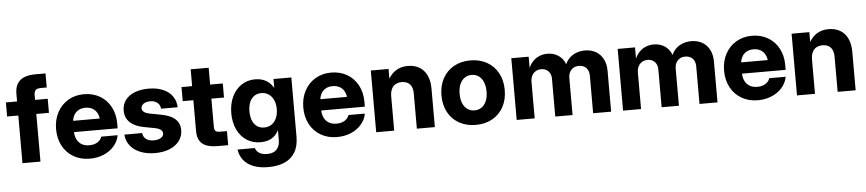

<svg xmlns="http://www.w3.org/2000/svg" viewBox="-49 -1058 7211 1598"><g transform="rotate(-5 3556.5 -259.0)"><path d="M102.3 -579.9Q102.3 -629.4 121.3 -662.1Q140.2 -694.7 178.1 -711.1Q215.9 -727.5 273.2 -727.5H358.4V-610H308.6Q278.2 -610 265.5 -597.3Q252.7 -584.6 252.7 -554.3V0H102.3ZM358.4 -398H8.8V-515.6H358.4Z M405.5 -257.4Q405.5 -335.4 438 -396.7Q470.6 -458.1 528.8 -492.7Q587 -527.3 660.8 -527.3Q736 -527.3 794.1 -493.5Q852.2 -459.6 884.4 -399Q916.6 -338.5 916.6 -260.6V-220.1H457.6V-314.3H844.7L776.6 -292.9Q776.6 -329.7 762.9 -357.1Q749.2 -384.6 723.9 -399.2Q698.5 -413.9 664.1 -413.9Q629.8 -413.9 604.5 -399.2Q579.3 -384.6 565.6 -357.1Q552 -329.7 552 -292.9V-227Q552 -188.5 565.9 -159.8Q579.8 -131.1 606.5 -115.4Q633.2 -99.8 670.2 -99.8Q696.8 -99.8 718.3 -107.5Q739.7 -115.2 754.2 -129.4Q768.7 -143.7 775 -162.8H911.9Q902.4 -111.9 867.9 -72.3Q833.3 -32.6 780.6 -10.4Q727.9 11.7 665.5 11.7Q588.4 11.7 529.3 -22.7Q470.2 -57.1 437.8 -118.2Q405.5 -179.3 405.5 -257.4Z M967.8 -162.8H1116Q1119.8 -130.2 1143.6 -112Q1167.3 -93.8 1207.4 -93.8Q1232.9 -93.8 1251.6 -100.3Q1270.2 -106.8 1280.1 -118.5Q1290 -130.1 1290 -145.4Q1290 -158 1282.4 -167.6Q1274.8 -177.2 1260.3 -184.1Q1245.7 -190.9 1224.4 -194.8L1133.2 -212Q1057.7 -226.5 1018.6 -264.6Q979.5 -302.6 979.5 -362.6Q979.5 -411.9 1006.4 -448.9Q1033.3 -485.8 1083.5 -506.2Q1133.8 -526.5 1201.4 -526.5Q1269.1 -526.5 1320.2 -505.2Q1371.2 -483.9 1399.6 -444.2Q1428 -404.6 1429.5 -351.1H1290.4Q1289.9 -370.8 1279.1 -386.7Q1268.2 -402.6 1249.2 -411.6Q1230.3 -420.6 1206.1 -420.6Q1182.6 -420.6 1165.2 -413.8Q1147.9 -406.9 1138.6 -395.3Q1129.3 -383.7 1129.3 -369Q1129.3 -350.4 1145.1 -338Q1160.8 -325.7 1190 -319.6L1289.5 -300.7Q1341.7 -290.4 1375.5 -271.9Q1409.3 -253.3 1425.8 -225.5Q1442.4 -197.7 1442.4 -159.7Q1442.4 -108.4 1413.1 -69.3Q1383.8 -30.2 1331.1 -8.8Q1278.3 12.6 1210 12.6Q1141.9 12.6 1088.6 -8.4Q1035.4 -29.5 1003.7 -68.9Q972.1 -108.4 967.8 -162.8Z M1715.3 -656.2V-163.1Q1715.3 -136.9 1725.9 -127.2Q1736.4 -117.6 1764.9 -117.6H1821V0H1734.3Q1646.8 0 1605.9 -33.7Q1564.9 -67.5 1564.9 -139.1V-656.2ZM1821 -398H1476.1V-515.6H1821Z M1895.2 43H2039.9Q2047.5 70.6 2073.3 86Q2099.1 101.4 2138.4 101.4Q2172.8 101.4 2196.4 88.8Q2220.1 76.2 2232.3 51.5Q2244.5 26.8 2244.5 -9.4V-88.4H2244Q2229.4 -58.6 2207.1 -39.1Q2184.8 -19.5 2155.9 -10.2Q2127.1 -0.8 2092.9 -0.8Q2026.5 -0.8 1975.8 -34Q1925.2 -67.3 1897.5 -126.6Q1869.8 -185.9 1869.8 -261.9Q1869.8 -338.7 1897.8 -398.8Q1925.8 -458.9 1976.3 -492.7Q2026.8 -526.6 2091.7 -526.6Q2125 -526.6 2153.7 -517Q2182.4 -507.5 2205.1 -488.6Q2227.7 -469.6 2244.1 -441.8H2244.6V-515.6H2393.7V-22.3Q2393.7 57.8 2362.3 109.9Q2330.9 161.9 2273.8 186.4Q2216.8 210.9 2138.4 210.9Q2065.4 210.9 2013.4 190.1Q1961.4 169.2 1932.1 131.6Q1902.7 93.9 1895.2 43ZM2250.1 -264.3Q2250.1 -307.4 2235.4 -339.8Q2220.8 -372.3 2194.2 -390Q2167.6 -407.8 2132.8 -407.8Q2099 -407.8 2074 -390.9Q2048.9 -373.9 2035.4 -341.6Q2021.8 -309.3 2021.8 -264.3Q2021.8 -218.9 2035.4 -186.7Q2048.9 -154.5 2073.9 -137.4Q2098.8 -120.3 2132.8 -120.3Q2167.6 -120.3 2194.2 -138.1Q2220.8 -155.9 2235.4 -188.5Q2250.1 -221.1 2250.1 -264.3Z M2470.9 -257.4Q2470.9 -335.4 2503.5 -396.7Q2536 -458.1 2594.2 -492.7Q2652.4 -527.3 2726.3 -527.3Q2801.5 -527.3 2859.6 -493.5Q2917.7 -459.6 2949.9 -399Q2982 -338.5 2982 -260.6V-220.1H2523V-314.3H2910.2L2842 -292.9Q2842 -329.7 2828.3 -357.1Q2814.6 -384.6 2789.3 -399.2Q2764 -413.9 2729.5 -413.9Q2695.2 -413.9 2670 -399.2Q2644.7 -384.6 2631.1 -357.1Q2617.4 -329.7 2617.4 -292.9V-227Q2617.4 -188.5 2631.3 -159.8Q2645.2 -131.1 2671.9 -115.4Q2698.6 -99.8 2735.6 -99.8Q2762.2 -99.8 2783.7 -107.5Q2805.2 -115.2 2819.6 -129.4Q2834.1 -143.7 2840.4 -162.8H2977.3Q2967.9 -111.9 2933.3 -72.3Q2898.7 -32.6 2846 -10.4Q2793.4 11.7 2731 11.7Q2653.8 11.7 2594.7 -22.7Q2535.6 -57.1 2503.3 -118.2Q2470.9 -179.3 2470.9 -257.4Z M3208 0H3057.6V-515.6H3205.8V-380.4H3181.2Q3197.8 -427.1 3223.2 -459.5Q3248.7 -491.9 3284.8 -509.2Q3320.8 -526.6 3367.6 -526.6Q3422.9 -526.6 3463.3 -502.6Q3503.8 -478.7 3525.7 -433Q3547.7 -387.3 3547.7 -323.2V0H3397.3V-294.5Q3397.3 -327.8 3386.5 -350.7Q3375.8 -373.5 3355.2 -385.3Q3334.6 -397.1 3305.4 -397.1Q3276 -397.1 3254.1 -385Q3232.2 -372.9 3220.1 -347.7Q3208 -322.5 3208 -284.8Z M3625.2 -257.4Q3625.2 -337.5 3658.3 -398.7Q3691.4 -460 3751.6 -493.7Q3811.7 -527.3 3889.6 -527.3Q3967.9 -527.3 4027.9 -493.7Q4087.9 -460 4121 -398.7Q4154.1 -337.5 4154.1 -257.4Q4154.1 -177.2 4121 -116.2Q4087.9 -55.2 4027.9 -21.7Q3967.9 11.7 3889.6 11.7Q3811.4 11.7 3751.4 -21.7Q3691.4 -55.2 3658.3 -116.2Q3625.2 -177.2 3625.2 -257.4ZM4002.1 -257.4Q4002.1 -303.4 3988.1 -336.9Q3974.1 -370.4 3948.6 -388.1Q3923.1 -405.9 3889.6 -405.9Q3856.2 -405.9 3830.7 -388.1Q3805.2 -370.4 3791.2 -337Q3777.1 -303.6 3777.1 -257.4Q3777.1 -211.4 3791.2 -178.1Q3805.2 -144.8 3830.6 -127.3Q3856 -109.8 3889.6 -109.8Q3923.3 -109.8 3948.7 -127.4Q3974.1 -145 3988.1 -178.3Q4002.1 -211.6 4002.1 -257.4Z M4231.4 -515.6H4376.4V-398.4H4367.9Q4380.8 -440.6 4405.5 -469.3Q4430.3 -497.9 4463 -512.3Q4495.8 -526.6 4533 -526.6Q4572.4 -526.6 4605.5 -511.1Q4638.6 -495.6 4660.4 -466.6Q4682.3 -437.6 4688.3 -398.4H4673.2Q4682.6 -437.7 4707.7 -466.8Q4732.7 -496 4768.8 -511.3Q4804.9 -526.6 4847.1 -526.6Q4897.2 -526.6 4936.6 -504.7Q4976 -482.8 4998.2 -441.1Q5020.5 -399.4 5020.5 -342V0H4870.1V-312.7Q4870.1 -342 4859.2 -362.3Q4848.3 -382.6 4829.2 -392.8Q4810.1 -402.9 4785.5 -402.9Q4759 -402.9 4739.3 -391.1Q4719.6 -379.3 4708.9 -358Q4698.2 -336.6 4698.2 -308.8V0H4553.7V-316.2Q4553.7 -342.4 4543.2 -361.9Q4532.7 -381.4 4513.9 -392.2Q4495.1 -402.9 4470.6 -402.9Q4445.6 -402.9 4425.4 -391.1Q4405.2 -379.3 4393.5 -356.8Q4381.8 -334.4 4381.8 -303.3V0H4231.4Z M5120.1 -515.6H5265V-398.4H5256.5Q5269.4 -440.6 5294.2 -469.3Q5318.9 -497.9 5351.7 -512.3Q5384.5 -526.6 5421.7 -526.6Q5461 -526.6 5494.1 -511.1Q5527.2 -495.6 5549.1 -466.6Q5571 -437.6 5577 -398.4H5561.9Q5571.3 -437.7 5596.3 -466.8Q5621.4 -496 5657.5 -511.3Q5693.6 -526.6 5735.7 -526.6Q5785.8 -526.6 5825.2 -504.7Q5864.6 -482.8 5886.9 -441.1Q5909.2 -399.4 5909.2 -342V0H5758.8V-312.7Q5758.8 -342 5747.9 -362.3Q5737 -382.6 5717.9 -392.8Q5698.7 -402.9 5674.2 -402.9Q5647.7 -402.9 5628 -391.1Q5608.3 -379.3 5597.6 -358Q5586.9 -336.6 5586.9 -308.8V0H5442.4V-316.2Q5442.4 -342.4 5431.9 -361.9Q5421.4 -381.4 5402.6 -392.2Q5383.8 -402.9 5359.3 -402.9Q5334.3 -402.9 5314.1 -391.1Q5293.8 -379.3 5282.2 -356.8Q5270.5 -334.4 5270.5 -303.3V0H5120.1Z M5986.5 -257.4Q5986.5 -335.4 6019.1 -396.7Q6051.7 -458.1 6109.9 -492.7Q6168.1 -527.3 6241.9 -527.3Q6317.1 -527.3 6375.2 -493.5Q6433.3 -459.6 6465.5 -399Q6497.7 -338.5 6497.7 -260.6V-220.1H6038.7V-314.3H6425.8L6357.6 -292.9Q6357.6 -329.7 6343.9 -357.1Q6330.3 -384.6 6304.9 -399.2Q6279.6 -413.9 6245.1 -413.9Q6210.8 -413.9 6185.6 -399.2Q6160.4 -384.6 6146.7 -357.1Q6133 -329.7 6133 -292.9V-227Q6133 -188.5 6146.9 -159.8Q6160.8 -131.1 6187.5 -115.4Q6214.3 -99.8 6251.3 -99.8Q6277.8 -99.8 6299.3 -107.5Q6320.8 -115.2 6335.3 -129.4Q6349.7 -143.7 6356.1 -162.8H6493Q6483.5 -111.9 6448.9 -72.3Q6414.4 -32.6 6361.7 -10.4Q6309 11.7 6246.6 11.7Q6169.4 11.7 6110.4 -22.7Q6051.3 -57.1 6018.9 -118.2Q5986.5 -179.3 5986.5 -257.4Z M6723.6 0H6573.2V-515.6H6721.4V-380.4H6696.8Q6713.4 -427.1 6738.9 -459.5Q6764.4 -491.9 6800.4 -509.2Q6836.4 -526.6 6883.2 -526.6Q6938.5 -526.6 6979 -502.6Q7019.4 -478.7 7041.4 -433Q7063.3 -387.3 7063.3 -323.2V0H6912.9V-294.5Q6912.9 -327.8 6902.1 -350.7Q6891.4 -373.5 6870.8 -385.3Q6850.2 -397.1 6821 -397.1Q6791.6 -397.1 6769.7 -385Q6747.9 -372.9 6735.7 -347.7Q6723.6 -322.5 6723.6 -284.8Z"/></g></svg>

Font: Intratopia Thin
Style: Regular
Weight: 100
Designer: Rasmus Andersson
Foundry: rsms
Version: Version 3.000;Glyphs 3.2.3 (3260)